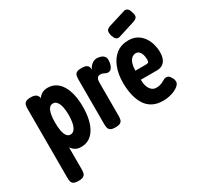

<svg xmlns="http://www.w3.org/2000/svg" viewBox="-178 -929 1457 1383"><g transform="rotate(-30 550.5 -238.0)"><path d="M244 9Q210 9 187 -9Q164 -27 150 -60Q136 -93 130 -138Q124 -183 124 -237Q124 -292 130.5 -337.5Q137 -383 151 -415Q165 -447 188 -464.5Q211 -482 244 -482Q282 -482 310.5 -464.5Q339 -447 358.5 -414.5Q378 -382 388 -337Q398 -292 398 -236Q398 -181 388 -136Q378 -91 358.5 -58.5Q339 -26 310.5 -8.5Q282 9 244 9ZM104 211Q77 211 64 203Q51 195 48 181Q45 167 45 150V-423Q45 -440 48.5 -453.5Q52 -467 64.5 -475Q77 -483 106 -483Q131 -483 145 -475Q159 -467 165 -449V151Q165 168 161.5 181.5Q158 195 145.5 203Q133 211 104 211ZM221 -107Q241 -107 254 -123.5Q267 -140 273.5 -169Q280 -198 280 -237Q280 -276 273.5 -304.5Q267 -333 254 -349Q241 -365 222 -365Q202 -365 190 -349Q178 -333 172.5 -304.5Q167 -276 167 -237Q167 -198 172.5 -169Q178 -140 190 -123.5Q202 -107 221 -107Z M527 10Q499 10 486.5 1.5Q474 -7 471 -21Q468 -35 468 -52V-423Q468 -441 471.5 -454.5Q475 -468 487.5 -475.5Q500 -483 528 -483Q555 -483 567.5 -476Q580 -469 583.5 -458.5Q587 -448 587 -438L583 -425Q587 -438 594.5 -449.5Q602 -461 612 -470Q622 -479 634 -484Q646 -489 660 -489Q667 -489 675.5 -487.5Q684 -486 693 -482.5Q702 -479 709.5 -473.5Q717 -468 721.5 -459Q726 -450 726 -438Q726 -406 714 -382.5Q702 -359 680 -359Q671 -359 664.5 -361.5Q658 -364 652 -367.5Q646 -371 638.5 -373Q631 -375 620 -375Q611 -375 605 -371.5Q599 -368 595 -361.5Q591 -355 589.5 -346.5Q588 -338 588 -328V-50Q588 -33 584.5 -19.5Q581 -6 568.5 2Q556 10 527 10Z M921 16Q868 16 831.5 -5Q795 -26 774 -62.5Q753 -99 743.5 -144.5Q734 -190 734 -239Q734 -311 755.5 -367Q777 -423 818 -455Q859 -487 920 -487Q961 -487 990.5 -470Q1020 -453 1039 -425.5Q1058 -398 1067 -365Q1076 -332 1076 -301Q1076 -248 1053.5 -222Q1031 -196 992 -196H857Q856 -163 865 -139Q874 -115 889.5 -102.5Q905 -90 925 -90Q941 -90 953.5 -93Q966 -96 975 -100Q984 -104 991.5 -109Q999 -114 1006.5 -117Q1014 -120 1023 -120Q1036 -120 1045 -112Q1054 -104 1061 -90Q1067 -80 1068.5 -73Q1070 -66 1070 -57Q1070 -39 1048.5 -22Q1027 -5 993 5.5Q959 16 921 16ZM855 -272H939Q956 -272 962.5 -276Q969 -280 969 -299Q969 -322 963.5 -340Q958 -358 947 -369Q936 -380 919 -380Q899 -380 884 -365.5Q869 -351 862 -326.5Q855 -302 855 -272ZM876 -539Q859 -536 849 -545Q839 -554 831 -577Q823 -605 828.5 -619.5Q834 -634 858 -642L1003 -687Q1019 -689 1029.5 -679.5Q1040 -670 1046 -647Q1056 -620 1049.5 -606Q1043 -592 1019 -584Z"/></g></svg>

Font: Fredoka Condensed Medium
Style: Regular
Weight: 500
Width: 3
Designer: Ben Nathan
Foundry: Milena B. Brandão, Ben Nathan
Version: Version 2.001